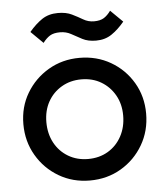

<svg xmlns="http://www.w3.org/2000/svg" viewBox="-50 -717 667 772"><g transform="rotate(-5 283.0 -331.0)"><path d="M282.5 10Q213.2 10 157.1 -23.1Q101 -56.2 68 -112.8Q35 -169.2 35 -238.8Q35 -308 68 -363.5Q101 -419 157.1 -452Q213.2 -485 282.5 -485Q352.2 -485 408.4 -452.4Q464.5 -419.8 497.5 -363.9Q530.5 -308 530.5 -238.8Q530.5 -169 497.5 -112.6Q464.5 -56.2 408.4 -23.1Q352.2 10 282.5 10ZM282.5 -76.8Q327.8 -76.8 362.9 -97.6Q398 -118.5 417.9 -155.4Q437.8 -192.2 437.8 -239Q437.8 -285.2 417.5 -321Q397.2 -356.8 362.5 -377.5Q327.8 -398.2 282.5 -398.2Q238 -398.2 202.8 -377.5Q167.5 -356.8 147.6 -321Q127.8 -285.2 127.8 -238.8Q127.8 -192 147.6 -155.2Q167.5 -118.5 202.8 -97.6Q238 -76.8 282.5 -76.8ZM355.8 -548.2Q323.5 -548.2 300.9 -560Q278.2 -571.8 258.4 -583Q238.5 -594.2 213.8 -594.2Q188 -594.2 173 -584.9Q158 -575.5 144.5 -557.5L95.5 -605.8Q120.8 -636 147.6 -654.1Q174.5 -672.2 212.2 -672.2Q245.2 -672.2 268.1 -661Q291 -649.8 311 -638Q331 -626.2 354.2 -626.2Q379.5 -626.2 394.4 -635.6Q409.2 -645 422 -663L471 -614.8Q445.8 -584.5 419 -566.4Q392.2 -548.2 355.8 -548.2Z"/></g></svg>

Font: Outfit Thin
Style: Regular
Weight: 100
Designer: Rodrigo Fuenzalida
Foundry: fragTYPE
Version: Version 1.100;gftools[0.9.27]